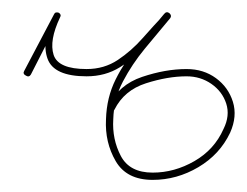

<svg xmlns="http://www.w3.org/2000/svg" viewBox="-20 -291 407 317"><path d="M20 -174Q32 -197 44.5 -220.5Q57 -244 69 -267Q71 -272 77 -270Q82 -267 79 -262Q61 -224 68.5 -200.5Q76 -177 123 -177Q152 -177 174.5 -192Q197 -207 215.5 -228Q234 -249 252 -268Q255 -273 260 -269Q264 -265 261 -261Q240 -236 219 -210.5Q198 -185 183 -156.5Q168 -128 167 -94Q165 -61 179.5 -33.5Q194 -6 232 -6Q268 -6 301 -25Q334 -44 349 -78Q360 -100 353.5 -120Q347 -140 329 -152.5Q311 -165 288 -165Q257 -165 221 -153.5Q185 -142 169 -110Q167 -105 161 -108Q156 -110 159 -116Q176 -151 214.5 -164Q253 -177 288 -177Q316 -177 336.5 -162Q357 -147 364.5 -123Q372 -99 360 -72Q343 -36 307.5 -15Q272 6 232 6Q189 6 171 -25Q153 -56 155 -94Q156 -130 171 -160Q186 -190 208 -216.5Q230 -243 251 -268Q255 -273 260 -269Q264 -265 260 -261Q242 -239 222 -217Q202 -195 178 -180Q154 -165 123 -165Q69 -165 58.5 -194Q48 -223 69 -267Q71 -272 77 -270Q82 -267 79 -262Q67 -238 55 -215Q43 -192 31 -168Q28 -163 23 -166Q17 -169 20 -174Z"/></svg>

Font: FRB American Cursive Guidelines Thin
Style: Italic
Weight: 100
Italic angle: -25°
Version: Version 2.0;Modular Font Editor K font №1